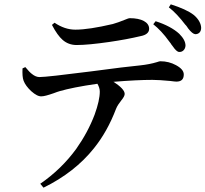

<svg xmlns="http://www.w3.org/2000/svg" viewBox="-20 -811 949 887"><path d="M181 56C277 9 355 -52 414 -126C455 -177 489 -237 516 -308C521 -321 530 -334 541 -348C551 -360 556 -370 556 -377C556 -392 539 -411 504 -433C577 -439 637 -442 684 -442C705 -442 733 -440 766 -437C781 -435 790 -434 795 -434C818 -434 829 -445 829 -467C829 -483 817 -497 793 -510C771 -522 747 -528 721 -528C718 -528 713 -527 705 -524C682 -517 656 -512 628 -509C586 -505 510 -496 399 -481C265 -464 186 -455 162 -455C151 -455 139 -460 128 -469C121 -474 110 -485 97 -501L84 -495C83 -470 84 -451 89 -438C95 -422 107 -406 124 -390C143 -373 159 -365 172 -366C183 -366 201 -371 227 -380C240 -385 249 -388 256 -390C294 -401 352 -413 430 -424C437 -412 441 -400 441 -388C441 -361 433 -325 417 -281C396 -226 368 -174 332 -123C286 -60 231 -7 166 38ZM808 -571C824 -570 836 -583 837 -600C837 -618 827 -636 808 -655C783 -678 746 -698 699 -713L688 -699C712 -680 737 -654 762 -619C765 -615 768 -612 769 -610C770 -607 773 -604 776 -600C789 -581 799 -571 808 -571ZM334 -603C371 -603 421 -608 484 -617C539 -625 587 -634 629 -644C656 -649 669 -661 669 -678C669 -709 633 -727 580 -727C575 -727 567 -724 555 -719C536 -711 518 -705 501 -700C428 -683 371 -674 328 -674C295 -674 263 -685 232 -706L220 -696C237 -663 254 -640 269 -627C287 -611 309 -603 334 -603ZM882 -653C918 -653 921 -704 875 -742C852 -760 816 -776 769 -791L760 -777C785 -758 810 -731 836 -697C837 -696 838 -695 839 -694C842 -691 845 -686 849 -680C862 -663 873 -654 882 -653Z"/></svg>

Font: AllPunType SemiBold
Style: Regular
Weight: 600
Version: 1.0